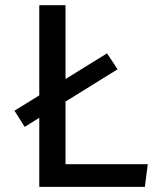

<svg xmlns="http://www.w3.org/2000/svg" viewBox="-20 -727 655 747"><path d="M234.9 -331.8V-88.2H554.9L543.6 0H132.8V-268.7L75.9 -233.3L36.4 -296.4L132.8 -355.9V-706.7H234.9V-419.5L396.4 -519.5L437.4 -457.4Z"/></svg>

Font: Fira Code Fixed Retina
Style: Regular
Weight: 450
Monospace: yes
Designer: Carrois Corporate, Edenspiekermann AG, Nikita Prokopov
Foundry: Carrois Corporate, Edenspiekermann AG, Nikita Prokopov
Version: Version 5.002